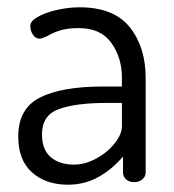

<svg xmlns="http://www.w3.org/2000/svg" viewBox="-20 -499 478 526"><path d="M379 -286V-26Q379 -15.4 370 -7.7Q361 0 347.5 0Q334 0 325.5 -7.7Q317 -15.4 317 -26V-70Q287 -35 249.5 -14Q212 7 166 7Q105.9 7 67.9 -26.5Q30 -60 30 -125Q30 -201.7 89.5 -231.8Q149 -262 263 -262H314V-285.9Q314 -341 285 -381.5Q256 -422 196 -422Q165.7 -422 145.9 -416Q126 -410 109 -400Q93.4 -393 89 -393Q77.2 -393 70.1 -404Q63 -415 63 -428Q63 -441 83 -452.5Q103 -464 134.7 -471.5Q166.4 -479 198 -479Q292 -479 335.5 -424.5Q379 -370 379 -286ZM95 -131Q95 -89 119 -68.5Q143 -48 182.4 -48Q212.6 -48 243.3 -64.5Q274 -81 294 -106.2Q314 -131.3 314 -153V-217H272Q187.7 -217 141.4 -200.2Q95 -183.4 95 -131Z"/></svg>

Font: Dosis
Style: Regular
Weight: 400
Designer: Edgar Tolentino, Pablo Impallari, Igino Marini
Foundry: Edgar Tolentino, Pablo Impallari, Igino Marini
Version: Version 1.007;Glyphs 3.1.1 (3134)